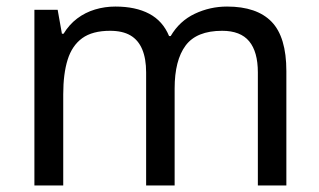

<svg xmlns="http://www.w3.org/2000/svg" viewBox="-20 -566 975 586"><path d="M673 -546Q764 -546 809 -499.5Q854 -453 854 -349V0H767V-345Q767 -408 740.5 -440Q714 -472 658 -472Q580 -472 546.5 -427Q513 -382 513 -296V0H426V-345Q426 -387 414 -415.5Q402 -444 378 -458Q354 -472 316 -472Q262 -472 231 -449.5Q200 -427 186.5 -384Q173 -341 173 -278V0H85V-536H156L169 -463H174Q191 -491 215.5 -509.5Q240 -528 270 -537Q300 -546 332 -546Q394 -546 435.5 -524Q477 -502 496 -456H501Q528 -502 574.5 -524Q621 -546 673 -546Z"/></svg>

Font: lguzrati25
Style: Book
Weight: 400
Designer: Jelle Bosma - Monotype Design Team, Universal Thirst
Foundry: Monotype Imaging Inc.
Version: Version 2.106